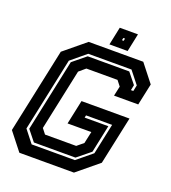

<svg xmlns="http://www.w3.org/2000/svg" viewBox="-148 -941 936 1051"><g transform="rotate(20 319.5 -415.5)"><path d="M86 0 5 -103 110 -597 235 -700H553L634 -597L607 -471H466L478.5 -528L454.5 -558.5H273L236 -527L160.5 -171.5L184 -141.5H365.5L402.5 -172L417.5 -241H279L309 -382H588.5L529 -103L404 0ZM133.5 -66H385.5L473 -138L511 -317H359L356 -303H494L460 -142L383.5 -80H141.5L92 -142L181 -562L257 -624H499L549 -562L542.5 -531H556.5L564 -566L507 -638H255L168 -566L77 -138ZM346.5 -726 368.5 -831H474.5L452.5 -726ZM403 -771H413L416 -785H406Z"/></g></svg>

Font: Tourney
Style: Bold Italic
Weight: 700
Italic angle: -12°
Version: Version 1.015